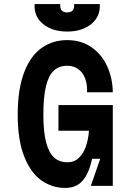

<svg xmlns="http://www.w3.org/2000/svg" viewBox="-20 -913 640 943"><path d="M417 -271H267V-397H534V0H426L472.2 -133H432.2Q418.8 -66.6 388 -28.3Q357.2 10 300 10Q236.4 10 183.9 -26.5Q131.4 -63 99.2 -143.5Q67 -224 67 -350Q67 -474 98 -556Q129 -638 183.7 -677Q238.4 -716 310 -716Q378.6 -716 429.3 -680.9Q480 -645.8 506.5 -587.3Q533 -528.8 534 -460H407.6Q409.2 -497.6 398.4 -526.9Q387.6 -556.2 365 -573.1Q342.4 -590 310 -590Q270.6 -590 244.8 -566.6Q219 -543.2 206 -490.4Q193 -437.6 193 -350Q193 -266.2 206.3 -214.6Q219.6 -163 245.5 -139.5Q271.4 -116 312 -116Q344.8 -116 367.4 -137.7Q390 -159.4 402 -194.3Q414 -229.2 417 -271ZM310 -852Q328.4 -852 337.3 -862.3Q346.2 -872.6 344 -893H470Q474 -832.2 428.5 -795.1Q383 -758 310 -758Q237 -758 191.5 -795.1Q146 -832.2 150 -893H276Q273.8 -872.6 282.7 -862.3Q291.6 -852 310 -852Z"/></svg>

Font: Fliege Mono Thin
Style: Regular
Weight: 100
Version: Version 0.020;Glyphs 3.3 (3306)